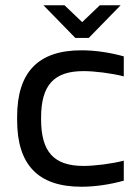

<svg xmlns="http://www.w3.org/2000/svg" viewBox="-20 -700 525 729"><path d="M45 -256V-244C45 -74 125 9 289 9C340 9 396 1 450 -14V-90C404 -78 339 -70 297 -70C185 -70 136 -123 136 -247V-253C136 -377 185 -430 297 -430C339 -430 404 -422 450 -410V-486C396 -501 340 -509 289 -509C125 -509 45 -426 45 -256ZM145 -680 266 -556H317L438 -680H359L292 -616L225 -680Z"/></svg>

Font: LT Wave Alt
Style: Regular
Weight: 400
Designer: Daniel Lyons
Version: Version 2.5 (Glyphs App)